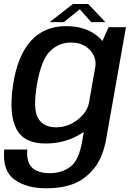

<svg xmlns="http://www.w3.org/2000/svg" viewBox="-38 -732 680 984"><path d="M198.5 233Q280 233 338.8 210.2Q397.5 187.5 443.5 131.8Q489.5 76 506.5 -21.5L607.5 -592.5H518.5L487 -522Q476.5 -535 461 -547.5Q399.5 -598 299.5 -598Q189 -598 120.2 -522.2Q51.5 -446.5 29 -297.5Q6.5 -149 45.2 -72.8Q84 3.5 194.5 3.5Q295 3.5 373.5 -44.5Q383 -50 391.5 -56L383.5 -10Q366.5 90 322.5 122.8Q278.5 155.5 215.5 155.5Q177.5 155.5 150 143Q122.5 130.5 110.5 104.2Q98.5 78 101.5 34.5H-16.5Q-26 143.5 36 188.2Q98 233 198.5 233ZM451 -392.5 418 -205Q408 -156 360 -118.5Q310 -79.5 249.5 -79.5Q185.5 -79.5 157.8 -125Q130 -170.5 151 -297Q172.5 -423.5 217.5 -468.8Q262.5 -514 326 -514Q386.5 -514 423 -475.5Q456.5 -439.5 451 -392.5ZM216.5 -618.5H289L371 -684.5L429.5 -618.5H502L414.5 -711.5H335.5Z"/></svg>

Font: Anybody Thin Medium
Style: Italic
Weight: 500
Italic angle: -10°
Version: Version 1.113;gftools[0.9.25]